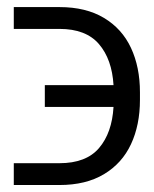

<svg xmlns="http://www.w3.org/2000/svg" viewBox="-20 -532 441 550"><path d="M305.2 -225.6H108.4V-288.1H305.2Q300.8 -362.3 263.4 -405.8Q226.1 -449.2 150.4 -449.2H19.5V-511.7H150.4Q226.1 -511.7 277.8 -480.7Q329.6 -449.7 355.2 -394.8Q380.9 -339.8 380.9 -267.6V-246.1Q380.9 -173.8 355.2 -118.9Q329.6 -64 277.8 -33Q226.1 -2 150.4 -2H19.5V-64.5H150.4Q226.6 -64.5 263.7 -107.9Q300.8 -151.4 305.2 -225.6Z"/></svg>

Font: Pretendard GOV Light
Style: Regular
Weight: 300
Designer: Base glyphs from Inter by Rasmus Andersson; Hangeul glyphs from Noto Sans CJK(Source Han Sans) by Jang Soo-young and Kan
Foundry: Kil Hyung-jin
Version: Version 1.309